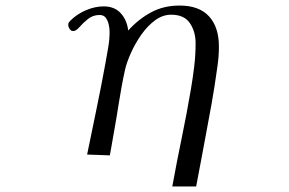

<svg xmlns="http://www.w3.org/2000/svg" viewBox="-20 -560 1040 692"><path d="M769 -392Q769 -356 763.5 -319.5Q758 -283 753 -248Q743 -185 731 -123Q719 -61 708 1Q703 29 697.5 56.5Q692 84 687 112H601Q617 24 635 -63Q653 -150 668 -238Q675 -279 680 -320.5Q685 -362 685 -404Q685 -446 664.5 -476.5Q644 -507 597 -507Q566 -507 538.5 -486.5Q511 -466 489 -434.5Q467 -403 452 -369.5Q437 -336 431 -310Q424 -279 418.5 -248.5Q413 -218 408 -187Q401 -141 392.5 -94Q384 -47 376 0L294 -3Q311 -86 328 -168Q345 -250 360 -332Q365 -361 370 -389Q375 -417 375 -445Q375 -457 372 -471Q369 -485 361.5 -495.5Q354 -506 339 -506Q315 -506 297 -491.5Q279 -477 266.5 -462.5Q254 -448 244 -448Q236 -448 231 -455.5Q226 -463 226 -470Q226 -476 228 -479Q230 -482 234 -486Q257 -509 289.5 -523Q322 -537 354 -537Q393 -537 415.5 -512Q438 -487 442 -450Q479 -491 524.5 -515.5Q570 -540 627 -540Q698 -540 733.5 -501Q769 -462 769 -392Z"/></svg>

Font: Kaisei Tokumin
Style: Regular
Weight: 400
Designer: Font-Kai, 金井和夫
Foundry: KAZUO KANAI
Version: Version 5.003